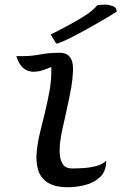

<svg xmlns="http://www.w3.org/2000/svg" viewBox="-20 -782 516 815"><path d="M197.8 -498Q182.6 -490.7 161.9 -483.9Q141.1 -477.1 119.4 -477.5Q97.7 -478 79.1 -492.9Q60.5 -507.8 49.3 -543.9Q105 -542 146 -550Q187 -558.1 231.9 -558.1Q257.8 -558.1 270.5 -546.4Q283.2 -534.7 287.1 -516.8Q291 -499 289.8 -479.5Q288.6 -460 287.1 -443.8Q283.7 -412.6 274.7 -370.1Q265.6 -327.6 256.3 -284.2Q252.9 -269 246.8 -242.7Q240.7 -216.3 236.3 -186.3Q231.9 -156.2 233.6 -128.9Q235.4 -101.6 247.3 -84.2Q259.3 -66.9 286.1 -66.9Q306.2 -66.9 334 -68.6Q361.8 -70.3 388.2 -77.1Q414.6 -84 429.7 -99.1L430.7 -100.1V-98.6Q430.7 -55.2 405.3 -31Q379.9 -6.8 342.8 2.9Q305.7 12.7 270 12.7Q210.9 12.7 180.7 -8.1Q150.4 -28.8 141.1 -63Q131.8 -97.2 136 -138.7Q140.1 -180.2 150.6 -222.4Q161.1 -264.6 169.9 -300.8Q181.2 -347.2 190.2 -395.8Q199.2 -444.3 197.8 -498ZM218.8 -596.7 195.3 -635.3Q223.6 -650.4 262.5 -670.4Q301.3 -690.4 337.4 -713.4Q373.5 -736.3 393.6 -760.3Q408.7 -762.2 427.2 -762.2Q441.4 -762.2 458.5 -756.3Q475.6 -750.5 475.6 -732.4Q463.4 -724.6 437.3 -709Q411.1 -693.4 378.4 -674.8Q345.7 -656.2 313.2 -638.9Q280.8 -621.6 255.4 -609.9Q230 -598.1 218.8 -596.7Z"/></svg>

Font: Lumanosimo
Style: Regular
Weight: 400
Designer: The DocRepair Project, Eduardo Rodriguez Tunni
Foundry: Google
Version: Version 1.010